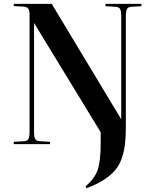

<svg xmlns="http://www.w3.org/2000/svg" viewBox="-20 -750 803 999"><path d="M51.8 0V-12.2L103 -15.1Q121.6 -15.6 127.7 -26.6Q133.8 -37.6 133.8 -66.9V-669.9Q133.8 -695.3 127.2 -704.8Q120.6 -714.4 100.1 -715.8L51.8 -717.8V-730H249L609.9 -130.9H610.8V-667Q610.8 -693.8 604.2 -704.1Q597.7 -714.4 578.1 -714.8L528.8 -717.8V-730H715.8V-717.8L666 -714.8Q647.5 -714.4 641.1 -703.6Q634.8 -692.9 634.8 -663.1V-90.8Q634.8 -36.1 629.9 2.7Q625 41.5 612.3 77.1Q599.6 112.8 576.4 138.7Q553.2 164.6 517.6 187.3Q481.9 210 430.2 229L424.8 220.2Q473.1 178.7 488.5 133.1Q503.9 87.4 503.9 -8.8V-62L158.2 -628.9H157.2V-63Q157.2 -36.1 163.8 -25.9Q170.4 -15.6 189.9 -15.1L240.2 -12.2V0Z"/></svg>

Font: Display Semibold
Style: Regular
Weight: 600
Designer: Latin by Veronika Burian and Jose Scaglione. Greek by Irene Vlachou. Cyrillic by Vera Evstafieva.
Foundry: TypeTogether
Version: Version 3.002